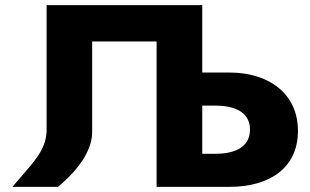

<svg xmlns="http://www.w3.org/2000/svg" viewBox="-20 -723 1198 741"><path d="M760.6 -315.5H810.2C879.4 -315.5 944.8 -294.3 944.8 -222.9C944.8 -150.6 879.4 -129.4 810.2 -129.4H760.6ZM335.7 -216.9V-562.9H584.4V-1.9H584.8H760.2H866.3C1016.8 -1.9 1129.9 -72.4 1129.9 -217.8C1129.9 -362.3 1016.8 -443 866.3 -443H760.6V-703.1H760.2H584.8H584.4H335.7H159.9V-216.9C157.1 -135.3 97.2 -86 28.1 -1.9H203.8C288 -71.6 337.5 -148.1 335.7 -216.9Z"/></svg>

Font: Hussar
Style: BdWide
Weight: 700
Foundry: Cannot Into Space Fonts
Version: Version 2.00